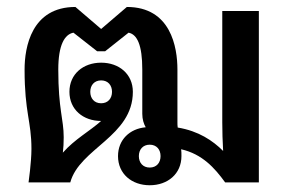

<svg xmlns="http://www.w3.org/2000/svg" viewBox="-20 -532 840 560"><path d="M275 -297.5C295 -297.5 306.7 -283.3 306.7 -264.2C306.7 -245 295 -230.8 275 -230.8C255 -230.8 243.3 -245 243.3 -264.2C243.3 -283.3 255 -297.5 275 -297.5ZM416.7 -110C436.7 -110 448.3 -95.8 448.3 -76.7C448.3 -57.5 436.7 -43.3 416.7 -43.3C396.7 -43.3 385 -57.5 385 -76.7C385 -95.8 396.7 -110 416.7 -110ZM200 -511.7C71.7 -511.7 51.7 -394.2 51.7 -329.2C51.7 -202.5 71.7 -179.2 71.7 -97.5C71.7 -59.2 63.3 0 63.3 0H185C211.7 -99.2 367.5 -134.2 367.5 -264.2C367.5 -315.8 327.5 -349.2 275 -349.2C222.5 -349.2 182.5 -315.8 182.5 -264.2C182.5 -212.5 222.5 -179.2 275 -179.2C242.5 -150 197.5 -125.8 163.3 -86.7C165 -100 165.8 -115.8 165.8 -131.7C165.8 -185 150 -212.5 150 -329.2C150 -400.8 168.3 -431.7 194.2 -436.7L263.3 -382.5H275H286.7L355 -436.7C380 -431.7 395 -400.8 395 -329.2V-200C395 -184.2 399.2 -170.8 405 -160.8C358.3 -156.7 324.2 -124.2 324.2 -76.7C324.2 -25 364.2 8.3 416.7 8.3C469.2 8.3 509.2 -25 509.2 -76.7C509.2 -84.2 509.2 -90.8 508.3 -96.7C570 -82.5 605.8 -42.5 636.7 0H735V-500H628.3V-175C628.3 -148.3 629.2 -119.2 630.8 -91.7C600.8 -121.7 559.2 -150 498.3 -160C497.5 -165 497.5 -170.8 497.5 -176.7V-329.2C497.5 -394.2 478.3 -511.7 350 -511.7L275 -447.5Z"/></svg>

Font: Boon SemiBold
Style: Regular
Weight: 600
Designer: Sungsit Sawaiwan
Foundry: FontUni
Version: Version 2.0